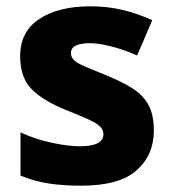

<svg xmlns="http://www.w3.org/2000/svg" viewBox="-20 -579 549 609"><path d="M468 -165Q468 -87 413 -38.5Q358 10 238 10Q180 10 134.5 3Q89 -4 45 -22V-159Q93 -137 145 -126Q197 -115 232 -115Q272 -115 290 -125Q308 -135 308 -153Q308 -167 297.5 -177.5Q287 -188 261 -200Q235 -212 187 -231Q116 -260 80 -296.5Q44 -333 44 -401Q44 -479 105 -519Q166 -559 266 -559Q320 -559 367 -548Q414 -537 463 -515L415 -403Q375 -421 334 -431.5Q293 -442 266 -442Q205 -442 205 -411Q205 -398 214.5 -388.5Q224 -379 249.5 -368Q275 -357 322 -338Q371 -318 403.5 -296.5Q436 -275 452 -244Q468 -213 468 -165Z"/></svg>

Font: Noto Sans Thai Looped ExtraBold
Style: Regular
Weight: 800
Designer: Sasikarn Vongin, Ben Mitchell
Foundry: The Fontpad Ltd
Version: Version 1.001; ttfautohint (v1.8.4.7-5d5b)